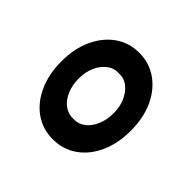

<svg xmlns="http://www.w3.org/2000/svg" viewBox="-93 -806 1079 1079"><g transform="rotate(-45 447.0 -266.0)"><path d="M447 10Q346 10 268 -25.5Q190 -61 146.5 -123.5Q103 -186 103 -266Q103 -347 146.5 -409Q190 -471 268 -506.5Q346 -542 447 -542Q549 -542 626 -506.5Q703 -471 747 -409Q791 -347 791 -266Q791 -186 747 -123.5Q703 -61 626 -25.5Q549 10 447 10ZM448 -128Q499 -128 539.5 -145.5Q580 -163 605 -194Q630 -225 628 -266Q630 -307 605 -338.5Q580 -370 539.5 -387.5Q499 -405 448 -405Q397 -405 355 -387.5Q313 -370 289 -338.5Q265 -307 266 -266Q265 -225 289 -194Q313 -163 355 -145.5Q397 -128 448 -128Z"/></g></svg>

Font: Lexend Peta
Style: Bold
Weight: 700
Designer: Bonnie Shaver-Troup, Thomas Jockin
Foundry: Lexend
Version: Version 1.007